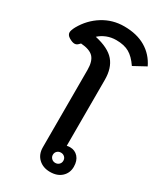

<svg xmlns="http://www.w3.org/2000/svg" viewBox="-346 -1164 1079 1269"><g transform="rotate(30 194.0 -529.5)"><path d="M141 -108V-698Q141 -763 113.5 -793Q86 -823 17 -828L6 -817Q-6 -805 -21 -805Q-38 -805 -63 -820Q-86 -834 -86 -854Q-86 -870 -70 -900Q-26 -978 47 -1023.5Q120 -1069 208 -1069Q305 -1069 372 -1029.5Q439 -990 474 -917L382 -867Q346 -920 307 -942Q268 -964 208 -964Q170 -964 137 -951Q104 -938 79 -915Q184 -892 228.5 -840Q273 -788 273 -698V-195Q285 -198 297 -198Q335 -198 359 -171Q383 -144 383 -98Q383 -51 350.5 -20.5Q318 10 263 10Q209 10 175 -22Q141 -54 141 -108ZM303 -98Q303 -115 291.5 -126Q280 -137 263 -137Q246 -137 234.5 -126Q223 -115 223 -98Q223 -82 234.5 -70.5Q246 -59 263 -59Q280 -59 291.5 -70Q303 -81 303 -98Z"/></g></svg>

Font: Niramit
Style: Bold
Weight: 700
Designer: Katatrad Aksorn Co.,Ltd.
Foundry: Cadson Demak Co.,Ltd.
Version: Version 1.001; ttfautohint (v1.6)